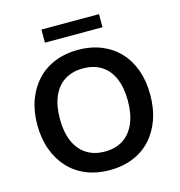

<svg xmlns="http://www.w3.org/2000/svg" viewBox="-127 -996 1048 1118"><g transform="rotate(-15 397.5 -437.0)"><path d="M398 10Q321 10 258 -15.5Q195 -41 150.5 -89Q106 -137 81.5 -204Q57 -271 57 -353Q57 -436 81.5 -502.5Q106 -569 150.5 -616.5Q195 -664 258 -689.5Q321 -715 398 -715Q475 -715 538 -689.5Q601 -664 645.5 -617Q690 -570 714 -503.5Q738 -437 738 -354Q738 -271 714 -204Q690 -137 645.5 -89Q601 -41 538 -15.5Q475 10 398 10ZM398 -102Q463 -102 508.5 -131.5Q554 -161 578.5 -217.5Q603 -274 603 -353Q603 -433 579 -489Q555 -545 509 -574Q463 -603 398 -603Q334 -603 288 -574Q242 -545 217.5 -489Q193 -433 193 -353Q193 -274 217.5 -217.5Q242 -161 288 -131.5Q334 -102 398 -102ZM224 -805V-884H571V-805Z"/></g></svg>

Font: Nunito Sans 11pt
Style: Bold
Weight: 700
Version: Version 3.101;gftools[0.9.27]